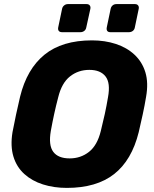

<svg xmlns="http://www.w3.org/2000/svg" viewBox="-20 -907 752 937"><path d="M306 10Q243 10 189.5 -7Q136 -24 98.5 -58Q61 -92 45.5 -143Q30 -194 41 -262Q49 -305 58.5 -348.5Q68 -392 78 -435Q111 -570 197 -640Q283 -710 429 -710Q492 -710 545.5 -692.5Q599 -675 636.5 -640Q674 -605 689.5 -554Q705 -503 693 -435Q686 -392 676.5 -348.5Q667 -305 657 -262Q623 -125 537 -57.5Q451 10 306 10ZM320 -134Q374 -134 414.5 -166Q455 -198 472 -268Q483 -312 491.5 -351Q500 -390 507 -432Q520 -502 495 -534Q470 -566 416 -566Q362 -566 321.5 -534Q281 -502 264 -432Q253 -390 244.5 -351Q236 -312 228 -268Q216 -198 240 -166Q264 -134 320 -134ZM518 -750Q508 -750 503.5 -756Q499 -762 501 -773L520 -864Q522 -874 529.5 -880.5Q537 -887 548 -887H639Q649 -887 654 -880.5Q659 -874 657 -864L638 -773Q636 -762 628 -756Q620 -750 610 -750ZM282 -750Q272 -750 267 -756Q262 -762 264 -773L283 -864Q285 -874 293 -880.5Q301 -887 311 -887H403Q413 -887 418 -880.5Q423 -874 421 -864L401 -773Q399 -762 391 -756Q383 -750 373 -750Z"/></svg>

Font: Rubik
Style: Bold Italic
Weight: 700
Italic angle: -12°
Designer: Hubert and Fischer
Foundry: Hubert and Fischer
Version: Version 2.300;gftools[0.9.30]